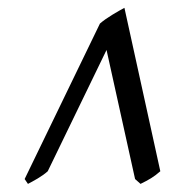

<svg xmlns="http://www.w3.org/2000/svg" viewBox="-20 -716 461 483"><path d="M383.3 -285.2Q371.1 -274.4 359.9 -267.6Q348.6 -260.7 333.5 -253.4L319.8 -265.6L248 -590.3L100.1 -285.2Q89.8 -275.9 74.5 -266.8Q59.1 -257.8 50.3 -253.4L42 -265.6L231.4 -656.7Q243.2 -667 262 -678.5Q280.8 -689.9 293 -696.3Z"/></svg>

Font: Dai Banna SIL
Style: Bold Italic
Weight: 700
Italic angle: -11°
Designer: Victor Gaultney
Foundry: SIL International
Version: Version 4.000